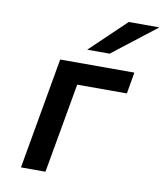

<svg xmlns="http://www.w3.org/2000/svg" viewBox="-82 -800 745 868"><g transform="rotate(10 290.0 -366.0)"><path d="M73 0 163 -511H503.5L486.5 -412.5H258.5L185.5 0ZM275.5 -576 439 -732H579.5L378.5 -576Z"/></g></svg>

Font: Overpass SemiBold
Style: Italic
Weight: 600
Italic angle: -10°
Designer: Delve Withrington, Dave Bailey, Thomas Jockin
Foundry: Delve Fonts LLC
Version: Version 4.000